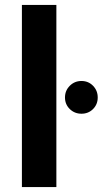

<svg xmlns="http://www.w3.org/2000/svg" viewBox="-20 -760 417 780"><path d="M69 -740H209V0H69ZM311 -298Q283 -298 263.5 -317Q244 -336 244 -364Q244 -392 263.5 -411.5Q283 -431 311 -431Q339 -431 358 -411.5Q377 -392 377 -364Q377 -336 358 -317Q339 -298 311 -298Z"/></svg>

Font: MSTAGE SemiBold
Style: Regular
Weight: 600
Designer: Ninad Kale (Devanagari), Jonny Pinhorn (Latin)
Foundry: Indian Type Foundry
Version: 4.004